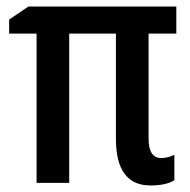

<svg xmlns="http://www.w3.org/2000/svg" viewBox="-20 -560 583 588"><path d="M473 -76Q495 -76 514 -86V-8Q488 8 441 8Q335 8 335 -135V-457H192V0H92V-457H8V-500L67 -540H520V-457H435V-138Q435 -105 445 -90.5Q455 -76 473 -76Z"/></svg>

Font: Avrile Sans Condensed Medium
Style: Regular
Weight: 500
Width: 3
Designer: Monotype Design Team
Foundry: Monotype Imaging Inc.
Version: Version 2.001;September 10, 2019;FontCreator 11.5.0.2425 64-